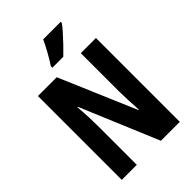

<svg xmlns="http://www.w3.org/2000/svg" viewBox="-267 -1045 1156 1156"><g transform="rotate(-45 311.0 -466.5)"><path d="M558 0H397L188 -498H184Q189 -446 190.5 -404Q192 -362 192 -331V0H64V-714H224L432 -227H436Q433 -277 431 -317.5Q429 -358 429 -389V-714H558ZM477 -924Q464 -905 440 -878Q416 -851 389 -823Q362 -795 339 -773H246V-786Q272 -826 292 -862.5Q312 -899 328 -933H477Z"/></g></svg>

Font: Noto Sans Arabic ExtCond
Style: Bold
Weight: 700
Width: 2
Designer: Monotype Design Team, Nadine Chahine, Nizar Qandah and Khaled Hosny
Foundry: Monotype Imaging Inc.
Version: Version 2.012; ttfautohint (v1.8.4.7-5d5b)